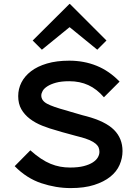

<svg xmlns="http://www.w3.org/2000/svg" viewBox="-20 -950 702 981"><path d="M524 -743 477 -696 336 -811 334 -810 194 -696 147 -743 335 -930H337ZM606 -178Q606 -142 591 -107.5Q576 -73 543.5 -47Q511 -21 461 -5Q411 11 341 11Q266 11 191 -14Q116 -39 55 -101L135 -182Q163 -157 188.5 -140Q214 -123 238.5 -113Q263 -103 287.5 -98.5Q312 -94 338 -94Q380 -94 408.5 -101.5Q437 -109 454.5 -120.5Q472 -132 480 -146Q488 -160 488 -174Q488 -186 484 -196Q480 -206 469 -215.5Q458 -225 438 -234Q418 -243 386 -251Q381 -252 365 -256.5Q349 -261 330.5 -266Q312 -271 295.5 -275.5Q279 -280 274 -282Q233 -293 196.5 -307.5Q160 -322 132.5 -343Q105 -364 89 -392Q73 -420 73 -459Q73 -496 89.5 -528.5Q106 -561 138.5 -586Q171 -611 220 -625.5Q269 -640 334 -640Q409 -640 473.5 -614Q538 -588 591 -533L511 -453Q475 -495 431.5 -515Q388 -535 334 -535Q293 -535 266 -527.5Q239 -520 222 -509Q205 -498 198 -485.5Q191 -473 191 -462Q191 -436 220.5 -420Q250 -404 321 -385Q326 -383 340.5 -379Q355 -375 371.5 -370Q388 -365 402.5 -361Q417 -357 422 -356Q519 -330 562.5 -286.5Q606 -243 606 -178Z"/></svg>

Font: Sinkin Sans 500 Medium
Style: 500 Medium
Weight: 500
Designer: Keith Bates
Foundry: K-Type
Version: Sinkin Sans (version 1.0)  by Keith Bates   •   © 2014   www